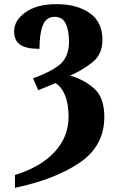

<svg xmlns="http://www.w3.org/2000/svg" viewBox="-20 -744 564 924"><path d="M52 160Q246 119 364 38.5Q482 -42 482 -181Q482 -276 431.5 -319.5Q381 -363 317 -380Q369 -402 421 -441Q473 -480 473 -552Q473 -638 412 -681Q351 -724 251 -724Q158 -724 103 -685Q48 -646 48 -593Q48 -550 76 -529.5Q104 -509 170 -509Q170 -581 186 -622Q202 -663 243 -663Q281 -663 296.5 -630Q312 -597 312 -542Q312 -477 275.5 -440.5Q239 -404 139 -367L164 -310Q183 -318 204.5 -326.5Q226 -335 248 -344Q310 -301 310 -181Q310 -86 243 -13Q176 60 52 98Z"/></svg>

Font: Noto Serif ExtraCondensed Extra
Style: Regular
Weight: 800
Width: 3
Designer: Monotype Design Team
Foundry: Monotype Imaging Inc.
Version: Version 1.002